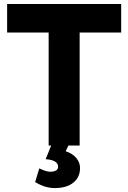

<svg xmlns="http://www.w3.org/2000/svg" viewBox="-20 -727 640 959"><path d="M223 -564.4H15.6V-707H585.2V-564.4H377.8V0H223ZM155.6 182.2 176.2 114Q211.4 130.8 229.6 130.8Q248.4 130.8 259.3 124.7Q270.2 118.6 270.2 106Q270.2 89.2 254.3 79.6Q238.4 70 208 68.2L238 -6L322.6 -2.4L308.2 28.4Q342.8 40 361.3 62.4Q379.8 84.8 379.8 112.2Q379.8 158 346.4 185.2Q313 212.4 252.8 212.4Q229 212.4 204.6 204.9Q180.2 197.4 155.6 182.2Z"/></svg>

Font: 寒蝉端黑体 Light
Style: Regular
Weight: 300
Designer: ChillDuanSans {Warren2060}; 
Source Han Sans {Ryoko NISHIZUKA 西塚涼子 (kana, bopomofo & ideographs); Paul D. Hunt (Latin, G
Foundry: ChillType&Adobe
Version: Version 1.300;Glyphs 3.3 (3306)